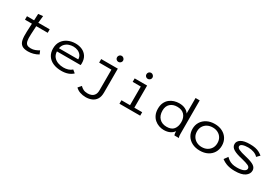

<svg xmlns="http://www.w3.org/2000/svg" viewBox="56 -1730 4263 2969"><g transform="rotate(30 2187.5 -245.5)"><path d="M369 8Q296 8 258.5 -19.5Q221 -47 210 -103.5Q199 -160 203 -248L210 -395H86V-457H213L218 -574L301 -583L288 -457H492V-395H287L279 -243Q275 -167 284 -126.5Q293 -86 317 -70.5Q341 -55 383 -55Q424 -55 458 -68Q492 -81 526 -101L551 -42Q466 8 369 8Z M966 10Q882 10 818.5 -17.5Q755 -45 719.5 -98Q684 -151 684 -227Q684 -305 720 -358.5Q756 -412 816.5 -440Q877 -468 950 -468Q1015 -468 1068 -444.5Q1121 -421 1153 -372.5Q1185 -324 1185 -250Q1185 -242 1184 -233.5Q1183 -225 1182 -217H759Q762 -158 792.5 -121.5Q823 -85 870 -68Q917 -51 968 -51Q1012 -51 1050.5 -63Q1089 -75 1118 -101L1168 -60Q1095 10 966 10ZM762 -275H1106Q1106 -318 1083.5 -348Q1061 -378 1024.5 -394Q988 -410 943 -410Q904 -410 865.5 -396.5Q827 -383 798.5 -353Q770 -323 762 -275Z M1496 174Q1441 174 1392.5 157Q1344 140 1313 107L1361 52Q1384 77 1415.5 93Q1447 109 1494 109Q1532 109 1562.5 96Q1593 83 1611.5 53.5Q1630 24 1630 -26V-394H1411V-457H1708V-30Q1708 44 1679.5 88.5Q1651 133 1603 153.5Q1555 174 1496 174ZM1663 -551Q1640 -551 1624.5 -566.5Q1609 -582 1609 -604Q1609 -627 1624.5 -643Q1640 -659 1663 -659Q1684 -659 1700.5 -642.5Q1717 -626 1717 -604Q1717 -582 1700.5 -566.5Q1684 -551 1663 -551Z M2001 0V-62H2154V-395H2009V-457H2231V-62H2371V0ZM2188 -551Q2165 -551 2149.5 -566.5Q2134 -582 2134 -604Q2134 -627 2149.5 -643Q2165 -659 2188 -659Q2209 -659 2225.5 -642.5Q2242 -626 2242 -604Q2242 -582 2225.5 -566.5Q2209 -551 2188 -551Z M2795 10Q2751 10 2708 -5Q2665 -20 2630 -50Q2595 -80 2574.5 -125.5Q2554 -171 2554 -232Q2554 -295 2575.5 -340Q2597 -385 2632.5 -413.5Q2668 -442 2712 -455.5Q2756 -469 2800 -469Q2865 -469 2910.5 -446Q2956 -423 2976 -387V-665H3050L3051 -71Q3051 -53 3052.5 -35.5Q3054 -18 3062 0H2983Q2975 -18 2973.5 -35.5Q2972 -53 2972 -71Q2948 -34 2902.5 -12Q2857 10 2795 10ZM2809 -55Q2894 -55 2933 -103Q2972 -151 2972 -231Q2972 -311 2928.5 -359Q2885 -407 2801 -407Q2724 -407 2677 -364Q2630 -321 2630 -242Q2630 -154 2678.5 -104.5Q2727 -55 2809 -55Z M3437 8Q3359 8 3299.5 -22Q3240 -52 3206.5 -105.5Q3173 -159 3173 -229Q3173 -299 3206.5 -352.5Q3240 -406 3299.5 -436.5Q3359 -467 3437 -467Q3515 -467 3574 -436.5Q3633 -406 3665.5 -352.5Q3698 -299 3698 -229Q3698 -159 3665.5 -105.5Q3633 -52 3574 -22Q3515 8 3437 8ZM3437 -55Q3489 -55 3530 -77Q3571 -99 3594.5 -138Q3618 -177 3618 -230Q3618 -283 3594.5 -322Q3571 -361 3530 -382.5Q3489 -404 3437 -404Q3384 -404 3342.5 -382.5Q3301 -361 3277 -322Q3253 -283 3253 -230Q3253 -177 3277 -138Q3301 -99 3342.5 -77Q3384 -55 3437 -55Z M4064 10Q3988 10 3930 -8Q3872 -26 3823 -64L3871 -131Q3893 -109 3918 -91.5Q3943 -74 3978.5 -63.5Q4014 -53 4067 -53Q4139 -53 4181.5 -72Q4224 -91 4224 -123Q4224 -153 4188.5 -170.5Q4153 -188 4068 -209Q3965 -231 3909 -263.5Q3853 -296 3853 -351Q3853 -403 3905.5 -435.5Q3958 -468 4063 -468Q4120 -468 4160.5 -459.5Q4201 -451 4231.5 -435Q4262 -419 4291 -395L4242 -344Q4214 -376 4166.5 -393Q4119 -410 4066 -410Q4006 -410 3968.5 -396Q3931 -382 3931 -355Q3931 -329 3969 -310Q4007 -291 4104 -269Q4211 -244 4256 -213Q4301 -182 4301 -132Q4301 -72 4242.5 -31Q4184 10 4064 10Z"/></g></svg>

Font: Inconsolata Expanded Thin
Style: Regular
Weight: 100
Width: 7
Monospace: yes
Designer: Raph Levien, Cyreal, Brenton Simpson
Foundry: Raph Levien, Cyreal, Google
Version: Version 3.100; ttfautohint (v1.8.4.7-5d5b)